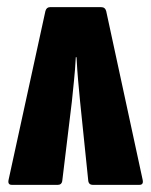

<svg xmlns="http://www.w3.org/2000/svg" viewBox="-20 -517 423 537"><path d="M13 0Q1 0 4 -14L107 -486Q110 -497 120 -497H263Q274 -497 277 -486L379 -14Q382 0 370 0H239Q229 0 227 -10L204 -233Q201 -264 198.5 -292Q196 -320 194 -357H192Q190 -320 187 -292Q184 -264 181 -233L154 -10Q152 0 142 0Z"/></svg>

Font: Sofia Sans Extra Condensed Black
Style: Regular
Weight: 900
Designer: Botio Nikoltchev, Ani Petrova
Foundry: lettersoup
Version: Version 4.101